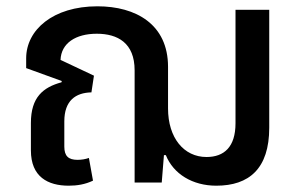

<svg xmlns="http://www.w3.org/2000/svg" viewBox="-20 -579 952 609"><path d="M198 10C224 10 250 6 275 -6L262 -78C251 -74 238 -72 226 -72C197 -72 184 -84 184 -114V-194C184 -260 220 -285 270 -286L278 -339L172 -389C174 -442 220 -472 287 -472C353 -472 407 -443 407 -356V0H493L500 -87H506C530 -27 591 10 666 10C770 10 834 -44 834 -174V-548H727V-188C727 -113 691 -81 635 -81C563 -81 513 -142 513 -235V-367C513 -502 411 -559 289 -559C148 -559 63 -484 63 -394V-363L176 -322L175 -318C117 -302 78 -271 78 -189V-102C78 -18 132 10 198 10Z"/></svg>

Font: Noto Sans Thai Medium
Style: Regular
Weight: 500
Designer: Monotype Design Team
Foundry: Monotype Imaging Inc.
Version: Version 1.901